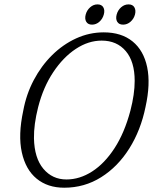

<svg xmlns="http://www.w3.org/2000/svg" viewBox="-20 -862 713 896"><path d="M464 -711Q546.5 -711 598.5 -668.8Q650.5 -626.5 666.8 -548.5Q683 -470.5 659 -362.5Q637 -254.5 583.5 -169.2Q530 -84 452 -35Q374 14 279.5 14Q202.5 14 151 -28.2Q99.5 -70.5 81.8 -151Q64 -231.5 88.5 -345.5Q102.5 -422 137.5 -488.2Q172.5 -554.5 223 -604.5Q273.5 -654.5 335.2 -682.8Q397 -711 464 -711ZM290 -24.5Q352 -24.5 410 -61.8Q468 -99 514.5 -170.5Q561 -242 588.5 -345.5Q608.5 -422.5 608.5 -484.5Q608.5 -574.5 567 -623.5Q525.5 -672.5 454.5 -672.5Q392.5 -672.5 333.8 -633.8Q275 -595 228.5 -525.2Q182 -455.5 158 -362Q137.5 -281 138.5 -216.5Q140.5 -124 182.5 -74.2Q224.5 -24.5 290 -24.5ZM409.5 -747Q390.5 -747 382.5 -760.5Q374.5 -774 380 -794.5Q385.5 -814.5 400.8 -828Q416 -841.5 435 -841.5Q454 -841.5 462 -828Q470 -814.5 464.5 -794.5Q459 -774 443.8 -760.5Q428.5 -747 409.5 -747ZM554.5 -747Q535 -747 527 -760.5Q519 -774 524.5 -794.5Q530 -814.5 545.2 -828Q560.5 -841.5 580 -841.5Q599 -841.5 607 -828Q615 -814.5 610 -794.5Q604.5 -774 589 -760.5Q573.5 -747 554.5 -747Z"/></svg>

Font: Fraunces 144pt SuperSoft Light
Style: Italic
Weight: 300
Italic angle: -16°
Version: Version 1.000;[b76b70a41]